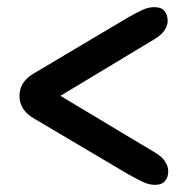

<svg xmlns="http://www.w3.org/2000/svg" viewBox="-20 -610 536 537"><path d="M450.5 -132.5Q451 -115.5 442 -104.2Q433 -93 413.5 -93Q397.5 -93 381.2 -100.5Q365 -108 341.5 -121L76 -278Q34.5 -301.5 34.5 -342Q34.5 -382 76 -405.5L339.5 -562Q363.5 -575.5 379.5 -582.8Q395.5 -590 411.5 -590Q431.5 -590 440.2 -579Q449 -568 449 -551Q449 -539 440.5 -525.8Q432 -512.5 413 -501L149 -342L415 -182.5Q433.5 -171.5 442 -157.8Q450.5 -144 450.5 -132.5Z"/></svg>

Font: Fraunces 72pt Soft Black
Style: Regular
Weight: 900
Version: Version 1.000;[b76b70a41]